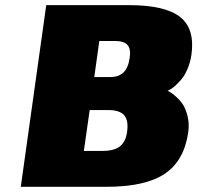

<svg xmlns="http://www.w3.org/2000/svg" viewBox="-20 -720 761 740"><path d="M626 -370.1Q629.9 -368.2 636.2 -364.7Q642.6 -361.3 658.2 -347.7Q673.8 -334 684.8 -317.4Q695.8 -300.8 702.9 -272.2Q710 -243.7 705.6 -210.9Q689.9 -100.1 614.7 -50Q539.6 0 389.2 0H60.1L158.2 -700.2H476.6Q616.7 -700.2 674.3 -654.5Q731.9 -608.9 717.8 -508.8Q713.4 -479 702.4 -453.6Q691.4 -428.2 678.7 -413.6Q666 -398.9 654.1 -388.4Q642.1 -377.9 633.8 -374ZM374.5 -138.2Q418.9 -138.2 441.7 -155.5Q464.4 -172.9 469.7 -210.9Q476.1 -255.4 458.7 -275.6Q441.4 -295.9 396.5 -295.9H325.7L303.2 -138.2ZM362.8 -562 343.3 -422.9H403.3Q437.5 -422.9 456.1 -440.9Q474.6 -459 480 -498Q484.9 -531.7 471.2 -546.9Q457.5 -562 422.9 -562Z"/></svg>

Font: Fivo Sans Black
Style: Regular
Weight: 900
Designer: Alexander Slobzheninov
Foundry: Alexander Slobzheninov
Version: 1.0